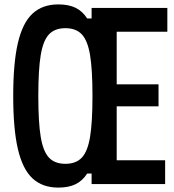

<svg xmlns="http://www.w3.org/2000/svg" viewBox="-20 -836 790 872"><path d="M40 -400Q40 -551 61.5 -642Q83 -733 128 -774.5Q173 -816 245 -816Q292 -816 323.5 -800.5Q355 -785 376 -752H396V-800H740V-692H510V-453H700V-353H510V-108H730V0H396V-48H376Q355 -15 323.5 0.5Q292 16 245 16Q173 16 128 -25.5Q83 -67 61.5 -158Q40 -249 40 -400ZM400 -400Q400 -520 389 -586Q378 -652 351.5 -680Q325 -708 277 -708Q229 -708 202.5 -680Q176 -652 165 -586Q154 -520 154 -400Q154 -280 165 -214Q176 -148 202.5 -120Q229 -92 277 -92Q325 -92 351.5 -120Q378 -148 389 -214Q400 -280 400 -400Z"/></svg>

Font: Martian Mono sWd Rg
Style: Regular
Weight: 400
Width: 6
Monospace: yes
Designer: Roman Shamin
Foundry: Evil Martians
Version: Version 1.000